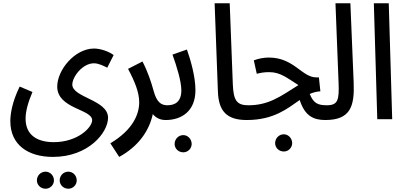

<svg xmlns="http://www.w3.org/2000/svg" viewBox="-20 -727 2475 1171"><path d="M397 424C425 424 448 401 448 373C448 344 425 320 397 320C367 320 344 344 344 373C344 401 367 424 397 424ZM258 424C286 424 309 401 309 373C309 344 286 320 258 320C228 320 205 344 205 373C205 401 228 424 258 424Z M43 12C43 157 152 230 303 230C519 230 639 82 639 -9C639 -118 421 -132 421 -211C421 -258 483 -341 553 -341C581 -341 613 -325 634 -314L673 -391C648 -411 595 -431 554 -431C436 -431 329 -300 329 -199C329 -63 542 -62 542 6C542 51 453 140 308 140C201 140 136 92 136 -3C136 -47 150 -100 178 -166L100 -199C52 -101 43 -28 43 12Z M707 230C822 167 889 74 912 -31C932 -7 958 5 991 5C1032 5 1048 -15 1048 -42C1048 -68 1033 -85 1001 -85C962 -85 935 -104 916 -176C902 -226 883 -286 849 -352L761 -307C804 -226 829 -162 829 -103C829 -34 794 63 653 147Z M1098 202C1126 202 1149 179 1149 151C1149 122 1126 97 1098 97C1068 97 1045 122 1045 151C1045 179 1068 202 1098 202Z M991 5C1086 5 1172 -48 1172 -177C1172 -257 1144 -358 1120 -425L1032 -394C1059 -319 1086 -230 1086 -176C1086 -106 1047 -85 1001 -85Z M1485 5C1526 5 1541 -15 1541 -42C1541 -68 1527 -85 1495 -85C1425 -85 1404 -113 1400 -212L1381 -707H1289L1309 -169C1313 -48 1364 5 1485 5Z M1711 197C1739 197 1762 174 1762 146C1762 117 1739 92 1711 92C1681 92 1658 117 1658 146C1658 174 1681 197 1711 197Z M1485 5C1651 5 1734 -66 1808 -117C1839 -20 1892 5 1964 5C2005 5 2021 -15 2021 -42C2021 -68 2006 -85 1974 -85C1917 -85 1892 -98 1869 -154C1890 -163 1911 -169 1934 -170L1925 -255H1909C1821 -255 1773 -376 1620 -376C1589 -376 1557 -370 1528 -359L1546 -277C1571 -283 1589 -287 1622 -287C1690 -287 1730 -252 1800 -208C1685 -135 1617 -85 1494 -85Z M1964 5C2117 5 2143 -78 2137 -224L2117 -707H2026L2045 -221C2049 -117 2041 -85 1973 -85Z M2281 0H2372L2351 -707H2260Z"/></svg>

Font: Noto Sans Arabic ExtCond Med
Style: Regular
Weight: 500
Width: 2
Designer: Monotype Design Team, Nadine Chahine, Nizar Qandah and Khaled Hosny
Foundry: Monotype Imaging Inc.
Version: Version 2.012